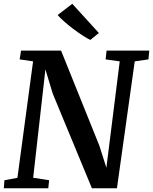

<svg xmlns="http://www.w3.org/2000/svg" viewBox="-20 -1016 826 1036"><path d="M0.5 0 4 -43.5 74 -56.5 158.5 -685 86 -695.5 93.5 -743H309.5L516.5 -229L554 -111L626 -685L550 -695.5L555 -743H785.5L781 -695.5L707 -685L611 0H476L264.5 -511L225 -641.5L159 -57L245 -43.5L240.5 0ZM467.5 -800.5Q450.5 -808.5 425.8 -824.5Q401 -840.5 375 -860.2Q349 -880 326.5 -899.8Q304 -919.5 291 -935L370 -995.5L513.5 -838Z"/></svg>

Font: Merriweather 20pt SemiBold
Style: Italic
Weight: 600
Italic angle: -7.8°
Version: Version 2.101